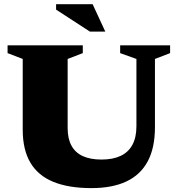

<svg xmlns="http://www.w3.org/2000/svg" viewBox="-20 -904 868 938"><path d="M646.5 -287.5V-616L567 -644.5V-682.5H811V-644.5L737 -616V-282.5Q737 -182 701.8 -116Q666.5 -50 597.5 -17.5Q528.5 15 426.5 15Q315.5 15 240.8 -15.5Q166 -46 128.5 -109.2Q91 -172.5 91 -270.5V-616L17 -644.5V-682.5H384.5V-644.5L310.5 -616V-278Q310.5 -227 329 -192.8Q347.5 -158.5 384.2 -141.5Q421 -124.5 476 -124.5Q531.5 -124.5 569.5 -142.5Q607.5 -160.5 627 -196.8Q646.5 -233 646.5 -287.5ZM494.5 -749.5H419.5L254 -857V-883.5H432.5Z"/></svg>

Font: Newsreader ExtraBold
Style: Regular
Weight: 800
Designer: Hugues Gentile
Foundry: Production Type
Version: Version 1.003